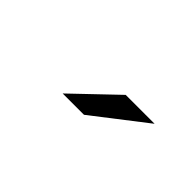

<svg xmlns="http://www.w3.org/2000/svg" viewBox="14 -958 573 573"><g transform="rotate(45 300.0 -672.0)"><path d="M225 -607 361 -737H483L315 -607Z"/></g></svg>

Font: Montserrat
Style: Regular
Weight: 500
Designer: Julieta Ulanovsky
Foundry: Julieta Ulanovsky
Version: Version 7.200;PS 007.200;hotconv 1.0.88;makeotf.lib2.5.64775